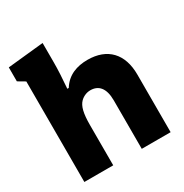

<svg xmlns="http://www.w3.org/2000/svg" viewBox="-175 -900 994 1037"><g transform="rotate(-30 322.0 -381.5)"><path d="M10 -740V-653L54 -627V0H234V-251C234 -324 244 -364 267 -387C283 -403 306 -413 329 -413C380 -413 412 -379 412 -302V0H592V-360C592 -488 522 -563 398 -563C332 -563 272 -542 235 -482H226C231 -544 234 -593 234 -642V-763Z"/></g></svg>

Font: Frost ExtraBold
Style: Regular
Weight: 800
Designer: Lee Frost
Foundry: Lee Frost for Ice Communication Norge AS
Version: Version 2.011;hotconv 1.0.107;makeotfexe 2.5.65593